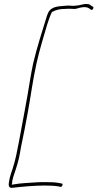

<svg xmlns="http://www.w3.org/2000/svg" viewBox="-20 -796 482 950"><path d="M144 -482C138 -456 134 -429 129 -402C113 -299 92 -197 73 -91C64 -45 57 -6 43 37C37 55 31 72 28 85C27 90 26 96 25 102C20 124 25 136 42 133H43C89 128 146 122 201 122C224 122 250 123 267 126L277 128C281 129 282 129 283 128C291 124 292 112 285 112L275 110C257 106 232 105 205 105C190 105 176 105 162 106C123 109 82 110 50 116L38 118L41 104L40 102L44 86C45 81 47 74 50 66C61 34 73 -3 79 -40C85 -79 94 -113 102 -157C107 -182 112 -209 117 -237C132 -317 142 -400 161 -484C176 -551 196 -615 213 -673C219 -693 228 -718 237 -737L240 -738C260 -749 281 -752 306 -752C320 -754 347 -751 354 -752C367 -755 386 -763 406 -760C409 -760 416 -758 420 -755L430 -748H431C435 -743 446 -755 441 -762L431 -768C426 -774 417 -776 411 -776H410C394 -778 377 -769 354 -768C340 -765 323 -770 309 -768C255 -764 226 -763 212 -717C189 -641 164 -567 144 -482Z"/></svg>

Font: Stray Cat
Style: ExLtCnObl
Weight: 200
Version: Version 1.0